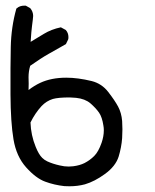

<svg xmlns="http://www.w3.org/2000/svg" viewBox="-20 -526 540 670"><path d="M79.6 -256.3 80.1 -233.9Q80.1 -223.1 79.6 -211.9Q100.1 -227.5 120.1 -236.8Q158.7 -254.9 211.4 -254.9Q251.5 -254.9 299.8 -243.2Q335 -234.4 357.7 -205.1Q380.4 -175.8 392.1 -154.1Q403.8 -132.3 406.2 -104Q407.2 -89.8 407.2 -75Q407.2 -60.1 406.2 -43.9Q403.8 -11.7 394 20.5Q383.3 54.2 346.2 81.1Q310.1 107.4 276.4 117.2Q251 124 222.7 124Q211.9 124 204.6 123.5Q169.4 119.6 137.7 107.9Q105.5 96.2 71.3 58.1Q37.1 20 27.1 -39.6Q17.1 -99.1 16.6 -196.8Q16.1 -293.9 17.6 -362.3Q19 -431.6 37.1 -496.1L38.6 -497.1Q48.8 -506.3 64.9 -506.3Q66.9 -506.3 69.8 -506.3L85.4 -497.6Q95.7 -485.4 95.7 -470.2Q95.7 -466.3 94.5 -457.3Q93.3 -448.2 91.8 -436Q90.3 -423.8 89.4 -413.6Q87.4 -393.1 86.9 -379.9Q111.3 -394.5 132.8 -407.7Q159.2 -423.8 192.4 -430.7L209.5 -421.4Q218.8 -411.1 218.8 -396.5Q218.8 -390.1 217.8 -388.2L210 -372.1L150.4 -338.4Q122.6 -322.8 85.4 -296.4Q79.6 -277.3 79.6 -256.3ZM219.7 55.2Q227.5 55.2 235.4 54.2Q258.3 51.3 274.9 43Q293.9 33.2 308.8 18.3Q323.7 3.4 334.5 -27.8Q342.3 -50.3 342.3 -71.8Q342.3 -80.1 340.8 -87.9Q336.4 -117.2 325.7 -132.8Q314.5 -148.9 295.4 -165.5Q276.9 -181.2 245.6 -184.6Q231.4 -186 223.1 -186Q183.6 -186 164.6 -180.7Q142.1 -173.8 125 -155.8Q102.5 -131.3 86.4 -98.6Q87.9 -54.2 104.5 -13.7Q115.2 13.2 127.4 24.9Q135.3 32.7 145 37.1Q164.1 45.9 188.5 51.3Q204.1 55.2 219.7 55.2Z"/></svg>

Font: Bakudai
Style: Medium
Weight: 500
Version: Version 1.48